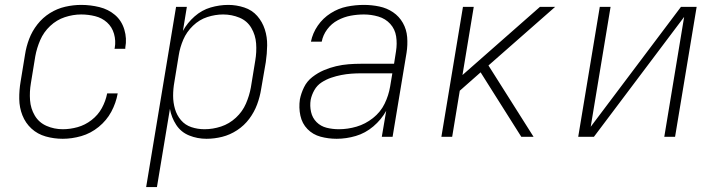

<svg xmlns="http://www.w3.org/2000/svg" viewBox="-20 -558 2920 783"><path d="M236 8Q273 8 311.5 -3Q350 -14 382.5 -40.5Q415 -67 434 -102.5Q453 -138 460 -177H417Q411 -146 395.5 -117.5Q380 -89 353.5 -68.5Q327 -48 296.5 -39.5Q266 -31 236 -31Q201 -31 170 -44.5Q139 -58 122 -86.5Q105 -115 102.5 -149.5Q100 -184 106 -219L124 -329Q130 -362 144 -394.5Q158 -427 184.5 -452Q211 -477 244.5 -488Q278 -499 311 -499Q340 -499 368 -492Q396 -485 416.5 -466.5Q437 -448 445 -420Q453 -392 448 -363Q448 -361 447 -359H491V-364Q498 -401 487 -437.5Q476 -474 449 -497Q422 -520 385.5 -529Q349 -538 311 -538Q279 -538 246 -530.5Q213 -523 183.5 -504.5Q154 -486 132.5 -458.5Q111 -431 99 -399.5Q87 -368 82 -335L64 -225Q58 -190 58.5 -154.5Q59 -119 71.5 -87.5Q84 -56 108.5 -33.5Q133 -11 166.5 -1.5Q200 8 236 8Z M576 205H620L673 -114Q679 -79 698.5 -49Q718 -19 751.5 -5.5Q785 8 822 8Q854 8 886 0Q918 -8 947 -27Q976 -46 996.5 -73.5Q1017 -101 1028.5 -132Q1040 -163 1045 -195L1064 -305Q1069 -339 1069.5 -373Q1070 -407 1060 -438Q1050 -469 1029 -493Q1008 -517 976 -527.5Q944 -538 911 -538Q875 -538 839 -527.5Q803 -517 773.5 -491Q744 -465 726 -432L742 -530H698ZM814 -31Q786 -31 760.5 -39.5Q735 -48 718 -68Q701 -88 693.5 -114Q686 -140 686 -167.5Q686 -195 691 -223L709 -333Q714 -365 727.5 -396.5Q741 -428 767 -453Q793 -478 825.5 -488.5Q858 -499 890 -499Q925 -499 956.5 -486Q988 -473 1005 -444Q1022 -415 1024.5 -380.5Q1027 -346 1021 -311L1003 -201Q997 -168 983 -135.5Q969 -103 942 -78Q915 -53 881.5 -42Q848 -31 814 -31Z M1353 8Q1392 8 1431 -3.5Q1470 -15 1502.5 -42.5Q1535 -70 1555 -106L1537 0H1581L1638 -343Q1643 -375 1640.5 -406.5Q1638 -438 1623 -464.5Q1608 -491 1583 -508Q1558 -525 1527 -531.5Q1496 -538 1464 -538Q1429 -538 1394.5 -531Q1360 -524 1328.5 -504Q1297 -484 1276 -453.5Q1255 -423 1248 -388H1292Q1297 -415 1314.5 -438.5Q1332 -462 1357.5 -475.5Q1383 -489 1410 -494Q1437 -499 1464 -499Q1494 -499 1523 -490.5Q1552 -482 1571.5 -460.5Q1591 -439 1595.5 -409.5Q1600 -380 1595 -349L1587 -298H1453Q1427 -298 1401.5 -296Q1376 -294 1350.5 -288Q1325 -282 1300.5 -271.5Q1276 -261 1254 -244Q1232 -227 1220 -202.5Q1208 -178 1203 -153Q1198 -119 1205 -86.5Q1212 -54 1234 -31.5Q1256 -9 1287.5 -0.5Q1319 8 1353 8ZM1362 -31Q1336 -31 1312 -37Q1288 -43 1271 -60Q1254 -77 1248.5 -101.5Q1243 -126 1247 -151Q1251 -171 1262 -190.5Q1273 -210 1291.5 -222Q1310 -234 1330.5 -241Q1351 -248 1371.5 -252Q1392 -256 1412 -257.5Q1432 -259 1453 -259H1580L1571 -205Q1565 -169 1548.5 -135Q1532 -101 1501 -76.5Q1470 -52 1434 -41.5Q1398 -31 1362 -31Z M1780 0H1824L1855 -188L1940 -263L1986 -190L2106 0H2156L1972 -291L2244 -530H2182L1866 -252L1912 -530H1868Z M2338 0H2402L2770 -489L2689 0H2733L2821 -530H2757L2389 -41L2470 -530H2426Z"/></svg>

Font: Iosevka Sparkle XLtObl
Style: Regular
Weight: 200
Italic angle: -9°
Designer: Belleve Invis
Foundry: Belleve Invis
Version: Version 4.5.0; ttfautohint (v1.8.3)